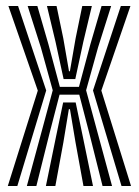

<svg xmlns="http://www.w3.org/2000/svg" viewBox="-20 -620 463 640"><path d="M69.5 0 123.2 -198 155.8 -319 116.2 -461.8 72.2 -600H104.5L141.5 -472.2L179.5 -330.5H243.2L281.2 -472.2L318.5 -600H350.5L306.8 -461.8L267 -319L299.8 -198L353.5 0H321.8L276.8 -179.2L244.2 -304.5H178.5L146 -179.2L101.2 0ZM6 0 106 -318 8 -600H40.2L134 -318.5L37.8 0ZM385 0 290 -318.5 382.8 -600H414.8L317.8 -318L416.8 0ZM192 -356.5 165 -481 136.5 -600H168.5L191 -492L210 -382.5H213L232 -492L254.2 -600H286.2L257.8 -481L231 -356.5ZM133 0 166.8 -164.8 190.5 -278.5H232.2L256 -164.8L290 0H258.2L231.8 -145L213.2 -256H209.5L191.2 -145L164.5 0Z"/></svg>

Font: Big Shoulders Inline Display Black
Style: Regular
Weight: 900
Designer: Patric King
Foundry: XO Type Co
Version: Version 1.000